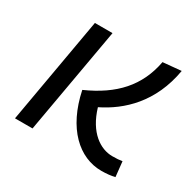

<svg xmlns="http://www.w3.org/2000/svg" viewBox="-122 -663 830 811"><g transform="rotate(30 293.0 -257.5)"><path d="M461.9 9.8C487.8 9.8 508.3 7.3 527.3 2.9L519.5 -70.3C504.9 -67.9 493.2 -66.9 471.2 -66.9C413.6 -66.9 347.2 -108.9 315.4 -215.8C416 -265.1 516.6 -357.4 545.4 -525.4L456.5 -517.1C432.6 -389.6 356 -305.7 221.7 -246.1C256.8 -77.6 353.5 9.8 461.9 9.8ZM35.6 0H121.1L212.4 -517.6H126.5Z"/></g></svg>

Font: Cascadia Mono NF SemiLight
Style: Italic
Weight: 350
Italic angle: -10°
Monospace: yes
Designer: Aaron Bell
Foundry: Saja Typeworks
Version: Version 2404.023